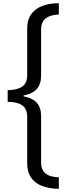

<svg xmlns="http://www.w3.org/2000/svg" viewBox="-20 -813 423 1201"><path d="M348 368Q287 367 242.5 350Q198 333 174 297.5Q150 262 150 209V-82Q150 -133 118.5 -154.5Q87 -176 28 -176V-249Q87 -250 118.5 -271Q150 -292 150 -342V-636Q150 -689 175 -724Q200 -759 245 -776Q290 -793 348 -793V-722Q296 -721 266.5 -698.5Q237 -676 237 -627V-338Q237 -287 210 -256.5Q183 -226 128 -216V-210Q184 -200 210.5 -169.5Q237 -139 237 -88V203Q237 235 250 255.5Q263 276 288 285.5Q313 295 348 296Z"/></svg>

Font: Noto Sans Kannada
Style: Regular
Weight: 400
Designer: Jelle Bosma - Monotype Design Team
Foundry: Monotype Imaging Inc.
Version: Version 2.003